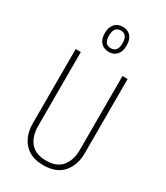

<svg xmlns="http://www.w3.org/2000/svg" viewBox="-229 -1032 984 1137"><g transform="rotate(30 263.5 -463.0)"><path d="M263.2 -936Q296.9 -936 316.9 -914.1Q336.9 -892.1 336.9 -850.1Q336.9 -809.1 316.9 -787.1Q296.9 -765.1 263.2 -765.1Q229 -765.1 208.5 -787.1Q188 -809.1 188 -850.1Q188 -891.6 208.5 -913.8Q229 -936 263.2 -936ZM263.2 -911.1Q216.8 -911.1 216.8 -850.1Q216.8 -818.4 228.5 -804.2Q240.2 -790 263.2 -790Q309.1 -790 309.1 -850.1Q309.1 -911.1 263.2 -911.1ZM440.9 -682.1V-173.8Q440.9 -93.3 396 -41.7Q351.1 9.8 263.2 9.8Q175.8 9.8 130.9 -41.7Q85.9 -93.3 85.9 -173.8V-682.1H121.1V-176.8Q121.1 -106.4 156.2 -64.2Q191.4 -22 263.2 -22Q335.9 -22 370.8 -64.5Q405.8 -106.9 405.8 -176.8V-682.1Z"/></g></svg>

Font: Fira Sans Compressed UltraLight
Style: Regular
Weight: 200
Width: 1
Designer: Carrois Corporate & Edenspiekermann AG
Foundry: Carrois Corporate GbR & Edenspiekermann AG
Version: Version 4.203;PS 004.203;hotconv 1.0.88;makeotf.lib2.5.64775